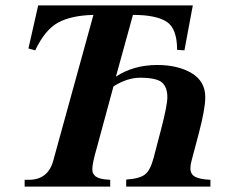

<svg xmlns="http://www.w3.org/2000/svg" viewBox="-20 -689 870 709"><path d="M757 0H446V-26Q495 -29 515 -44.5Q535 -60 547 -105L575 -212Q598 -300 598 -330Q598 -367 578 -384.5Q558 -402 497 -402Q450 -402 399 -370L338 -145Q321 -87 321 -65Q321 -57 322.5 -52Q324 -47 330 -40.5Q336 -34 350 -30Q364 -26 387 -25V0H71V-25H86Q158 -25 177 -97L325 -634Q243 -632 194.5 -605.5Q146 -579 110 -503L85 -510L121 -669H692L661 -503L634 -505Q634 -584 595 -609Q556 -634 471 -634L408 -406Q473 -449 561 -449Q637 -449 687.5 -419Q738 -389 738 -330Q738 -287 714 -196L688 -98Q683 -80 683 -68Q683 -46 700 -36.5Q717 -27 757 -25Z"/></svg>

Font: STIX MathJax Alphabets
Style: Bold Italic
Weight: 700
Italic angle: -16.33°
Designer: MicroPress Inc., with final additions and corrections provided by Coen Hoffman, Elsevier (retired)
Version: Version 1.1.1